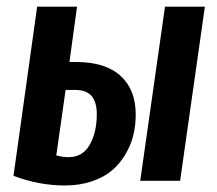

<svg xmlns="http://www.w3.org/2000/svg" viewBox="-20 -549 660 583"><path d="M210 -360.8Q299.8 -360.8 345.9 -318.8Q392.1 -276.9 392.1 -201.2Q392.1 -168.9 385 -139.2Q377.9 -109.4 361.3 -81.1Q344.7 -52.7 320.6 -32Q296.4 -11.2 259.3 1.5Q222.2 14.2 176.8 14.2Q98.6 14.2 21 -15.1L92.8 -528.8H213.9L190.9 -360.8ZM481 -528.8H602.1L526.9 0H405.8ZM188 -71.8Q231 -71.8 252.4 -109.4Q273.9 -147 273.9 -202.1Q273.9 -238.8 258.3 -257.3Q242.7 -275.9 208 -275.9H179.2L150.9 -77.1Q170.4 -71.8 188 -71.8Z"/></svg>

Font: Fira Sans Compressed Medium
Style: Italic
Weight: 500
Width: 3
Italic angle: -8°
Designer: Carrois Corporate & Edenspiekermann AG
Foundry: Carrois Corporate GbR & Edenspiekermann AG
Version: Version 4.203;PS 004.203;hotconv 1.0.88;makeotf.lib2.5.64775